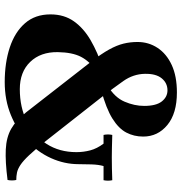

<svg xmlns="http://www.w3.org/2000/svg" viewBox="2 -758 770 814"><g transform="rotate(90 387.0 -351.0)"><path d="M743 2Q665 12 613.5 9.5Q562 7 526 -13.5Q490 -34 456 -77L241 -353Q208 -396 190 -428.5Q172 -461 165 -489.5Q158 -518 158 -549Q158 -596 183 -634Q208 -672 255.5 -694Q303 -716 372 -716Q461 -716 510 -675.5Q559 -635 559 -573Q559 -534 542 -501.5Q525 -469 482.5 -442.5Q440 -416 362 -395L344 -423Q393 -452 411 -494Q429 -536 429 -577Q429 -628 410 -652Q391 -676 363 -676Q332 -676 312 -651.5Q292 -627 293 -580Q294 -531 323.5 -489Q353 -447 391 -398L578 -160Q614 -115 638 -89.5Q662 -64 679.5 -52.5Q697 -41 712 -38Q727 -35 743 -35Q747 -17 743 2ZM328 14Q246 14 181 -7.5Q116 -29 78.5 -72Q41 -115 41 -180Q41 -238 70.5 -279.5Q100 -321 151 -350.5Q202 -380 266 -401L281 -375Q240 -346 221 -309.5Q202 -273 201 -211Q200 -138 242.5 -94Q285 -50 358 -50Q435 -50 495.5 -80Q556 -110 590.5 -164Q625 -218 625 -290Q625 -320 617.5 -348.5Q610 -377 589 -405H552Q548 -424 552 -442Q584 -441 607.5 -440.5Q631 -440 647 -440Q669 -440 694 -440.5Q719 -441 744 -442Q748 -424 744 -405H684Q678 -384 677 -354.5Q676 -325 676 -299Q676 -239 650.5 -182.5Q625 -126 578 -82Q531 -38 467.5 -12Q404 14 328 14Z"/></g></svg>

Font: Poltawski Nowy
Style: Bold
Weight: 700
Designer: Adam Pótawski, Mateusz Machalski, Borys Kosmynka, Ania Wieluska
Foundry: Capitalics.wtf
Version: Version 1.001;gftools[0.9.25]